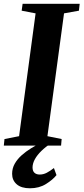

<svg xmlns="http://www.w3.org/2000/svg" viewBox="-31 -763 438 1006"><path d="M-11 0 -7.5 -34.5 69 -49.5 155.5 -693 82.5 -707 87.5 -743H386.5L382.5 -707L304.5 -693L217.5 -49.5L292 -34.5L289 0ZM126 223.5Q80.5 223.5 56.5 202.5Q32.5 181.5 32.5 148Q32.5 119 46.2 94.8Q60 70.5 82.5 50.5Q105 30.5 131.5 14.2Q158 -2 183.5 -15L214 -27L241 -15.5Q209 5.5 186.5 27.2Q164 49 152 70.8Q140 92.5 139.5 113.5Q139.5 133.5 149.8 142.5Q160 151.5 177 151.5Q196.5 151.5 214 142.2Q231.5 133 251.5 117.5L265 154.5Q245.5 179 209.8 201.2Q174 223.5 126 223.5Z"/></svg>

Font: Merriweather 72pt
Style: Bold Italic
Weight: 700
Italic angle: -7.8°
Version: Version 2.101